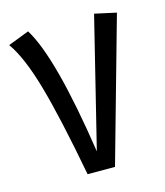

<svg xmlns="http://www.w3.org/2000/svg" viewBox="-90 -604 578 671"><g transform="rotate(-15 199.0 -268.0)"><path d="M73.2 -536.1Q143.1 -423.8 196.8 -68.8L312 -536.1L390.1 -519L244.1 0H145Q104.5 -215.3 71 -332.5Q37.6 -449.7 -2.9 -506.8Z"/></g></svg>

Font: Fira Sans Compressed Book
Style: Regular
Weight: 350
Width: 1
Designer: Carrois Corporate & Edenspiekermann AG
Foundry: Carrois Corporate GbR & Edenspiekermann AG
Version: Version 4.203;PS 004.203;hotconv 1.0.88;makeotf.lib2.5.64775